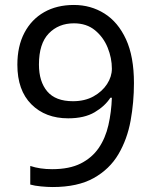

<svg xmlns="http://www.w3.org/2000/svg" viewBox="-20 -744 612 774"><path d="M520 -409Q520 -332 506.5 -257.5Q493 -183 457.5 -122.5Q422 -62 357.5 -26Q293 10 192 10Q172 10 145.5 7.5Q119 5 102 0V-75Q141 -62 190 -62Q260 -62 305.5 -85Q351 -108 378 -147.5Q405 -187 417 -239.5Q429 -292 431 -350H425Q403 -316 361.5 -291.5Q320 -267 255 -267Q163 -267 106.5 -323.5Q50 -380 50 -483Q50 -558 78.5 -612Q107 -666 158 -695Q209 -724 278 -724Q346 -724 401 -689.5Q456 -655 488 -585.5Q520 -516 520 -409ZM278 -650Q216 -650 176.5 -609Q137 -568 137 -484Q137 -415 170.5 -375.5Q204 -336 274 -336Q322 -336 357 -355.5Q392 -375 411.5 -405Q431 -435 431 -467Q431 -510 414 -552Q397 -594 363 -622Q329 -650 278 -650Z"/></svg>

Font: Noto Sans Wancho
Style: Regular
Weight: 400
Designer: Monotype Design Team
Foundry: Monotype Imaging Inc.
Version: Version 2.001; ttfautohint (v1.8.4.7-5d5b)